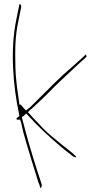

<svg xmlns="http://www.w3.org/2000/svg" viewBox="-20 -761 484 934"><path d="M55 -433C53 -526 53 -581 70 -662L83 -726C84 -734 81 -739 77 -741C75 -743 72 -733 72 -728L59 -664C29 -519 43 -347 73 -204L75 -197L63 -188C59 -186 60 -182 62 -180V-179C63 -178 74 -178 78 -180V-178C85 -160 88 -139 93 -119C113 -45 149 68 167 127L173 141C174 152 177 153 178 153C179 153 184 148 183 136L179 124C159 65 124 -47 104 -123L86 -192C95 -195 101 -202 107 -209L116 -200C162 -149 213 -101 273 -50C307 -21 327 -8 335 0C343 4 349 5 350 4C353 1 343 -6 341 -8H340L339 -11C335 -15 314 -31 280 -58C245 -86 214 -112 190 -136C164 -165 143 -184 125 -206L116 -215C123 -222 124 -226 133 -231C153 -249 177 -272 205 -299C251 -348 325 -414 370 -457L400 -484C401 -485 400 -483 401 -484C400 -491 399 -495 398 -496C397 -496 395 -494 392 -491L364 -465C344 -447 318 -424 287 -397C232 -346 175 -286 125 -238C121 -234 112 -229 107 -224L105 -225C100 -230 96 -234 91 -240L81 -252H74V-254C73 -267 70 -280 69 -292C61 -345 56 -392 55 -433ZM69 -292ZM83 -726ZM91 -240ZM125 -206ZM167 127Z"/></svg>

Font: Stray Cat
Style: Hl
Weight: 100
Version: Version 1.0